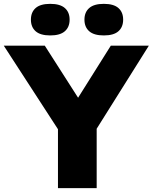

<svg xmlns="http://www.w3.org/2000/svg" viewBox="-48 -977 794 997"><path d="M253 0V-306L-28.5 -740H184.5L357.5 -469.5L527.5 -740H725L454 -308.5V0ZM491 -793Q440 -793 415.2 -814.8Q390.5 -836.5 390.5 -875Q390.5 -913.5 415.2 -935.2Q440 -957 491 -957Q542.5 -957 567 -935.2Q591.5 -913.5 591.5 -875Q591.5 -836.5 567 -814.8Q542.5 -793 491 -793ZM213 -793Q161.5 -793 137 -814.8Q112.5 -836.5 112.5 -875Q112.5 -913.5 137 -935.2Q161.5 -957 213 -957Q264 -957 288.8 -935.2Q313.5 -913.5 313.5 -875Q313.5 -836.5 288.8 -814.8Q264 -793 213 -793Z"/></svg>

Font: Encode Sans SmExp XBd
Style: Regular
Weight: 800
Width: 6
Designer: Multiple Designers
Foundry: Impallari Type
Version: Version 3.002; ttfautohint (v1.8.3) -l 8 -r 50 -G 200 -x 14 